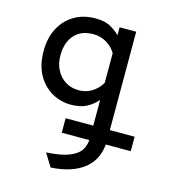

<svg xmlns="http://www.w3.org/2000/svg" viewBox="-116 -615 856 973"><g transform="rotate(15 312.0 -128.5)"><path d="M240 266 198 198Q277 193.5 319.5 176Q362 158.5 378 131.5Q394 104.5 394 71V-130Q371 -102.5 338 -85.2Q305 -68 256 -68Q202.5 -68 156.2 -94.2Q110 -120.5 81.5 -171.2Q53 -222 53 -296Q53 -365 80 -416Q107 -467 154.8 -495Q202.5 -523 265 -523Q317 -523 348 -504.2Q379 -485.5 394 -469V-511H481V58Q481 109 463.5 146.8Q446 184.5 413.8 210Q381.5 235.5 337.5 249.2Q293.5 263 240 266ZM275 -149Q314 -149 344.2 -168Q374.5 -187 394 -219V-375Q375.5 -406.5 343.8 -424.8Q312 -443 276 -443Q211 -443 176 -403.2Q141 -363.5 141 -296Q141 -252.5 158.5 -219.5Q176 -186.5 206.2 -167.8Q236.5 -149 275 -149ZM249 81V5H611V81Z"/></g></svg>

Font: Undotted
Style: Regular
Weight: 400
Designer: Delve Withrington, Dave Bailey, Thomas Jockin
Foundry: Delve Fonts LLC
Version: Version 4.000